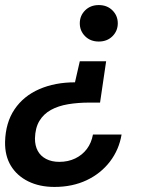

<svg xmlns="http://www.w3.org/2000/svg" viewBox="-25 -531 575 758"><path d="M394 -289 370 -126H328Q283 -126 244 -119.5Q205 -113 176 -97Q147 -81 130.5 -53.5Q114 -26 113 16Q113 44 124 64.5Q135 85 157 96.5Q179 108 209 108Q244 108 272 94.5Q300 81 318 57Q336 33 342 0H455Q445 60 409 107Q373 154 317 180.5Q261 207 190 207Q131 207 86.5 185Q42 163 18 123.5Q-6 84 -5 29Q-3 -47 32.5 -99.5Q68 -152 130 -179Q192 -206 271 -206L290 -289ZM365 -511Q398 -511 419 -490Q440 -469 440 -439Q440 -409 419 -388Q398 -367 365 -367Q332 -367 311 -388Q290 -409 290 -439Q290 -469 311 -490Q332 -511 365 -511Z"/></svg>

Font: DM Sans 20pt SemiBold
Style: Italic
Weight: 600
Italic angle: -10°
Version: Version 4.004;gftools[0.9.30]